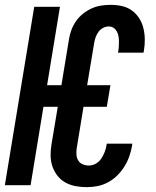

<svg xmlns="http://www.w3.org/2000/svg" viewBox="-21 -763 641 791"><path d="M337 8Q314 8 291.5 4Q269 0 249.5 -10.5Q230 -21 216.5 -38Q203 -55 195.5 -76Q188 -97 187.5 -120Q187 -143 191 -167L217 -323H158L105 0H-1L120 -735H226L173 -412H232L263 -600Q266 -620 273 -639Q280 -658 292 -675.5Q304 -693 321 -706.5Q338 -720 357 -728.5Q376 -737 395.5 -740Q415 -743 435 -743Q459 -743 481.5 -738Q504 -733 522 -720Q540 -707 552 -688.5Q564 -670 569.5 -648Q575 -626 575.5 -602.5Q576 -579 572 -555L570 -546H465L466 -551Q468 -562 468.5 -572.5Q469 -583 469 -593.5Q469 -604 467 -614.5Q465 -625 460 -634Q455 -643 446.5 -648.5Q438 -654 427 -654Q415 -654 403.5 -648Q392 -642 384.5 -631.5Q377 -621 373 -609.5Q369 -598 367 -586L338 -412H434L419 -323H323L295 -152Q293 -139 294 -125.5Q295 -112 301.5 -101.5Q308 -91 320 -86Q332 -81 345 -81Q360 -81 374 -89Q388 -97 396.5 -110Q405 -123 410.5 -137.5Q416 -152 418 -166L419 -171H524L523 -162Q519 -140 511.5 -118.5Q504 -97 491.5 -77Q479 -57 462.5 -40.5Q446 -24 425 -12.5Q404 -1 381.5 3.5Q359 8 337 8Z"/></svg>

Font: Iosevka Extended
Style: Bold Italic
Weight: 700
Width: 7
Italic angle: -9°
Monospace: yes
Designer: Belleve Invis
Foundry: Belleve Invis
Version: Version 32.5.0; ttfautohint (v1.8.4)